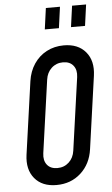

<svg xmlns="http://www.w3.org/2000/svg" viewBox="-64 -1027 633 1084"><g transform="rotate(-5 252.0 -484.5)"><path d="M211.5 16Q293.5 16 349.8 -35Q406 -86 417.5 -169L475.5 -581Q487 -664.5 444.2 -715.2Q401.5 -766 320.5 -766Q267 -766 223.2 -743Q179.5 -720 151.5 -678.2Q123.5 -636.5 115.5 -581L57.5 -169Q46 -86 88.2 -35Q130.5 16 211.5 16ZM225 -79Q186 -79 166.5 -103.8Q147 -128.5 152.5 -169L210.5 -581Q216 -621.5 242.8 -646.2Q269.5 -671 308 -671Q346.5 -671 366.2 -646.2Q386 -621.5 380.5 -581L322.5 -169Q317 -128.5 290.2 -103.8Q263.5 -79 225 -79ZM222 -865H302L318.5 -985H238.5ZM370.5 -865H450L466.5 -985H387Z"/></g></svg>

Font: Mohave Medium
Style: Italic
Weight: 500
Italic angle: -8°
Designer: Gumpita Rahayu
Foundry: Tokotype
Version: Version 2.002; ttfautohint (v1.8.3)